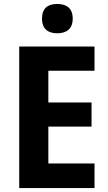

<svg xmlns="http://www.w3.org/2000/svg" viewBox="-20 -949 546 969"><path d="M269 -929C223 -929 192 -909 192 -855C192 -802 224 -781 269 -781C314 -781 347 -802 347 -855C347 -908 315 -929 269 -929ZM457 0V-124H224V-310H442V-432H224V-592H457V-714H77V0Z"/></svg>

Font: Noto Sans Devanagari SemiCondensed
Style: Bold
Weight: 700
Width: 4
Designer: Jelle Bosma - Monotype Design Team
Foundry: Monotype Imaging Inc.
Version: Version 2.004